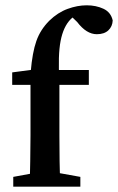

<svg xmlns="http://www.w3.org/2000/svg" viewBox="-20 -704 445 724"><path d="M30 0V-37L128 -55H183L283 -37V0ZM92 0Q93 -48 94 -96Q95 -144 95 -193V-384H26V-431L132 -445L95 -425L96 -435Q102 -506 117 -549Q132 -592 166 -626Q198 -657 235 -670.5Q272 -684 307 -684Q342 -684 370 -671Q398 -658 405 -627Q404 -604 388.5 -589.5Q373 -575 345 -575Q306 -575 271 -621L237 -654L321 -673L337 -646Q329 -650 320 -653.5Q311 -657 303 -657Q273 -657 247 -632Q219 -604 208.5 -549.5Q198 -495 204 -399V-193Q204 -96 207 0ZM149 -384V-440H315V-384Z"/></svg>

Font: Lisu Bosa
Style: Bold
Weight: 700
Designer: David Morse, Annie Olsen, Victor Gaultney, Frank Grießhammer (Latin)
Foundry: SIL International
Version: Version 2.000